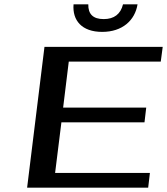

<svg xmlns="http://www.w3.org/2000/svg" viewBox="-20 -865 770 885"><path d="M663 0 671 -68H234L263 -301H646L654 -369H271L297 -581H721L730 -649H185L105 0ZM614 -845H547C536 -800 506 -777 458 -777C409 -777 386 -800 387 -845H319C313 -771 357 -718 451 -718C544 -718 602 -771 614 -845Z"/></svg>

Font: Gamestation Extended
Style: Italic
Weight: 400
Width: 7
Designer: Jonas Hecksher
Foundry: Jonas Hecksher, Playtypeª, e-types AS
Version: Version 1.003